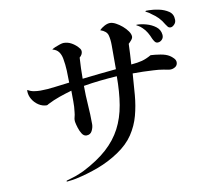

<svg xmlns="http://www.w3.org/2000/svg" viewBox="-90 -905 1179 1060"><g transform="rotate(-10 500.0 -374.5)"><path d="M912 -492Q912 -475 899 -466.5Q886 -458 871 -458Q862 -458 852.5 -460.5Q843 -463 834 -464Q806 -469 777 -470Q749 -472 720 -472.5Q691 -473 662 -473Q658 -412 653 -353Q648 -294 633.5 -240Q619 -186 587.5 -138.5Q556 -91 499 -53Q444 -16 381 7.5Q318 31 253 45Q242 47 229 49Q216 51 203 52Q200 53 199.5 50Q199 47 203 46Q212 43 226.5 39Q241 35 252 31Q279 21 302 10Q384 -32 436.5 -79.5Q489 -127 519 -184.5Q549 -242 561 -313Q573 -384 573 -473Q526 -470 479 -465Q432 -460 385 -452Q385 -398 389 -344Q393 -290 393 -236Q393 -218 383.5 -199Q374 -180 352 -180Q337 -180 327 -195.5Q317 -211 311 -230.5Q305 -250 303 -261Q300 -276 304 -290Q308 -304 309 -318Q313 -348 312.5 -378Q312 -408 312 -438Q277 -428 242.5 -416Q208 -404 175 -387Q174 -386 170.5 -384Q167 -382 165 -382Q141 -382 119.5 -396Q98 -410 85 -432Q72 -454 72 -478Q72 -483 74 -484Q90 -474 108.5 -471Q127 -468 145 -468Q183 -468 226.5 -474Q270 -480 308 -484Q308 -518 306.5 -552Q305 -586 299 -619Q295 -642 283.5 -658Q272 -674 248 -680Q254 -685 267 -690.5Q280 -696 294 -700.5Q308 -705 315 -705Q338 -705 357.5 -694.5Q377 -684 392 -668Q397 -663 401.5 -656.5Q406 -650 406 -642Q406 -624 389 -610Q387 -581 386 -551Q385 -521 385 -492Q432 -497 480 -502.5Q528 -508 575 -512V-647Q575 -679 568.5 -703Q562 -727 527 -739Q537 -750 554.5 -759.5Q572 -769 587 -769Q601 -769 619 -759.5Q637 -750 654 -735.5Q671 -721 682.5 -704.5Q694 -688 694 -674Q694 -665 685 -654.5Q676 -644 669 -638Q668 -609 666.5 -580.5Q665 -552 663 -523Q700 -526 724.5 -532.5Q749 -539 777 -555Q800 -554 831 -549Q862 -544 881 -532Q891 -526 901.5 -515Q912 -504 912 -492ZM861 -656Q863 -639 852.5 -628Q842 -617 828 -617Q818 -617 811.5 -626Q805 -635 801 -644Q794 -662 784 -679Q774 -696 760 -709Q749 -720 738 -726Q737 -727 734.5 -728Q732 -729 730 -730Q728 -731 728.5 -732.5Q729 -734 731 -734Q755 -734 784 -726Q813 -718 835.5 -701Q858 -684 861 -656ZM944 -725Q945 -710 934 -698.5Q923 -687 913 -687Q903 -687 897.5 -693.5Q892 -700 887 -708Q874 -731 858 -747.5Q842 -764 822 -777Q811 -787 796 -794Q796 -794 795 -794.5Q794 -795 794 -795Q787 -799 795 -801Q799 -801 804.5 -801Q810 -801 811 -801Q835 -801 866 -794.5Q897 -788 920.5 -772Q944 -756 944 -725Z"/></g></svg>

Font: Kaisei Tokumin
Style: Regular
Weight: 400
Designer: Font-Kai, 金井和夫
Foundry: KAZUO KANAI
Version: Version 5.003